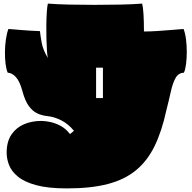

<svg xmlns="http://www.w3.org/2000/svg" viewBox="-20 -874 1066 1067"><path d="M352 173Q247 173 181 155Q115 137 79.5 107.5Q44 78 30.5 43.5Q17 9 17 -25Q17 -87 43.5 -126Q70 -165 113.5 -183.5Q157 -202 209 -202Q231 -202 259.5 -196Q288 -190 317 -174.5Q346 -159 369 -129L391 -147Q360 -185 321 -205Q282 -225 242 -229Q213 -232 187 -244Q161 -256 140 -285Q119 -314 105 -366Q90 -422 68.5 -445.5Q47 -469 23 -470Q15 -487 11 -518.5Q7 -550 7.5 -586.5Q8 -623 13 -657Q18 -691 27 -713Q56 -711 101 -707Q146 -703 202 -701Q204 -679 211.5 -637.5Q219 -596 246 -552Q243 -563 241 -591.5Q239 -620 238 -657.5Q237 -695 237.5 -734Q238 -773 240 -805Q242 -837 246 -854Q297 -850 365 -848.5Q433 -847 507 -847Q581 -847 650 -848.5Q719 -850 770 -854Q775 -835 777.5 -794.5Q780 -754 780 -699Q812 -699 852.5 -701.5Q893 -704 932.5 -707.5Q972 -711 1000 -713Q1009 -691 1013.5 -657Q1018 -623 1018 -586.5Q1018 -550 1014 -518.5Q1010 -487 1002 -470Q972 -469 956 -441Q940 -413 929.5 -365.5Q919 -318 904 -259Q879 -144 839 -62Q799 20 736 72Q673 124 579.5 148.5Q486 173 352 173ZM514 -329H552V-498H514Z"/></svg>

Font: Oi
Style: Regular
Weight: 400
Designer: Kostas Bartsokas, Mohamad Dakak
Foundry: Foundry5
Version: Version 4.000